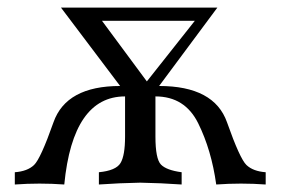

<svg xmlns="http://www.w3.org/2000/svg" viewBox="-20 -492 758 512"><path d="M688.5 0Q655.8 -2.4 622.6 -2.4Q589.8 -2.4 556.6 0Q543.9 -91.8 508.5 -163.3Q473.1 -234.9 394.5 -234.9V-127.9Q394.5 -68.4 409.2 -53.2Q423.8 -38.1 464.4 -32.7V0Q409.2 -3.9 354 -4.9Q298.8 -3.9 243.7 0V-32.7Q289.1 -37.1 301.3 -57.1Q313.5 -77.1 313.5 -127.9V-234.9Q174.3 -234.9 151.4 0Q118.7 -2.4 85.4 -2.4Q52.7 -2.4 19.5 0V-32.7Q53.2 -35.2 70.8 -52Q88.4 -68.8 122.6 -165.8Q156.7 -262.7 300.3 -262.7L142.6 -471.7H559.6L404.3 -262.7Q551.3 -262.7 585.4 -165.8Q619.6 -68.8 637.2 -52Q654.8 -35.2 688.5 -32.7ZM371.6 -274.9 499.5 -436.5H252Z"/></svg>

Font: Kelvinch
Style: Regular
Weight: 400
Designer: Paul James MIller
Foundry: High-Logic / Made with FontCreator
Version: Version 3.30 September 23, 2016